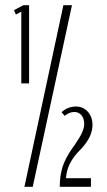

<svg xmlns="http://www.w3.org/2000/svg" viewBox="-20 -719 411 739"><path d="M62 -674 41 -663 34 -680 70 -699H92V-398H62ZM224 -699H257L106 0H74ZM217 -287Q227 -297 241.5 -303Q256 -309 272 -309Q300 -309 318 -289Q336 -269 336 -238Q336 -194 295 -149L277 -130Q257 -107 246.5 -84Q236 -61 234 -33H330V0H210Q210 -43 221 -77Q232 -111 258 -148L268 -162Q288 -191 296 -209Q304 -227 304 -242Q304 -263 293.5 -275.5Q283 -288 266 -288Q247 -288 229 -273Z"/></svg>

Font: Moniqa Paragraph
Style: Regular
Weight: 400
Designer: Rajesh Rajput
Foundry: Rajesh Rajput
Version: Version 1.000